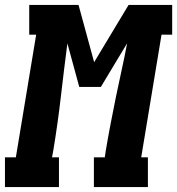

<svg xmlns="http://www.w3.org/2000/svg" viewBox="-53 -755 715 775"><path d="M-33 0V-120H11L93 -615H65V-735H264L327 -504L466 -735H642V-615H599L517 -120H544V0H326V-120H370L374 -147Q383 -201 393.5 -255.5Q404 -310 415 -364Q426 -418 438 -472Q450 -526 460 -580L354 -404H267L219 -580Q205 -472 192.5 -363.5Q180 -255 162 -147L157 -120H185V0Z"/></svg>

Font: Iosevka Curly Slab HvExObl
Style: Regular
Weight: 900
Width: 7
Italic angle: -9°
Monospace: yes
Designer: Belleve Invis
Foundry: Belleve Invis
Version: Version 11.1.0; ttfautohint (v1.8.3)